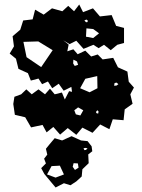

<svg xmlns="http://www.w3.org/2000/svg" viewBox="-20 -569 630 853"><path d="M281 0 247 29 217 -5 187 19 169 -14 118 -3 92 -48 46 -59 39 -107 44 -139 74 -150 97 -172 121 -150 151 -172 180 -150 202 -175 223 -150 255 -158 268 -127 287 -164 300 -161 297 -183 263 -166 241 -197 212 -177 193 -207 167 -195 151 -220 117 -211 104 -244 62 -263 51 -308 23 -331 42 -363 36 -408 70 -437 83 -478 125 -483 136 -526 174 -504 211 -532 257 -519 283 -543 309 -519 332 -549 349 -515 393 -532 424 -496 476 -502 496 -454 531 -445V-409V-378L501 -370L472 -346L442 -370L418 -355L395 -370L351 -352L319 -388L289 -373L261 -390L285 -371L279 -341L306 -350L325 -328L359 -344L385 -318L414 -327L436 -305L483 -312L504 -270L546 -251L552 -206L575 -180L559 -150L569 -108L534 -83L529 -35L481 -39L466 5L425 -16L391 21L346 -2L319 30ZM365 -482 355 -479 361 -471 367 -470 371 -476ZM394 -440 364 -443 362 -406 394 -400 420 -421ZM214 -346 150 -385 84 -383 98 -315 163 -271ZM322 -296 306 -304 305 -287 312 -276 327 -281ZM412 -231 359 -219 336 -177 378 -159 413 -177ZM506 -195 498 -202 489 -200 487 -188 498 -189ZM327 -92 310 -79 317 -61 337 -56 350 -79ZM418 -73 414 -79 408 -75 407 -67 416 -64ZM177 204 163 178 184 157 176 136 190 118 184 92 201 71 223 45 256 55 298 36 340 55 369 58 387 81 390 103 372 117 374 156 346 183 343 215 319 237 293 254 264 245 227 264ZM369 90 359 88 351 90 355 98 362 97ZM326 157 307 156 303 172 313 186 329 176ZM246 167 209 169 189 206 227 220 264 206Z"/></svg>

Font: Rubik Gemstones
Style: Regular
Weight: 400
Designer: Hubert and Fischer, NaN
Foundry: Hubert and Fischer, NaN
Version: Version 2.200